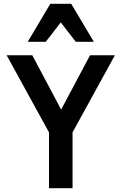

<svg xmlns="http://www.w3.org/2000/svg" viewBox="-20 -991 640 1011"><path d="M238 0H362V-294L585 -700H454L302 -414L150 -700H15L238 -294ZM126 -771H221L300 -873L379 -771H474L355 -971H245Z"/></svg>

Font: CommitMonoV142 ExtLt
Style: Regular
Weight: 200
Monospace: yes
Designer: Eigil Nikolajsen
Foundry: Eigil Nikolajsen
Version: Version 1.142